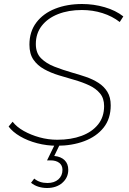

<svg xmlns="http://www.w3.org/2000/svg" viewBox="-20 -724 644 959"><path d="M264 4Q214 4 166 -8.5Q118 -21 80.5 -43Q43 -65 23 -92L43 -116Q63 -90 98.5 -70Q134 -50 177.5 -38Q221 -26 266 -26Q335 -26 387.5 -45.5Q440 -65 470 -102.5Q500 -140 500 -194Q500 -233 479.5 -257.5Q459 -282 426 -297.5Q393 -313 353 -324.5Q313 -336 273.5 -348Q234 -360 200.5 -378.5Q167 -397 147 -426Q127 -455 127 -501Q127 -566 161.5 -611.5Q196 -657 255.5 -680.5Q315 -704 390 -704Q448 -704 503 -688Q558 -672 596 -642L578 -614Q541 -643 492 -658.5Q443 -674 389 -674Q322 -674 270 -653.5Q218 -633 188.5 -595Q159 -557 159 -504Q159 -459 185 -433Q211 -407 252 -391Q293 -375 338 -362Q374 -352 409 -340Q444 -328 472 -310Q500 -292 516.5 -265Q533 -238 533 -198Q533 -131 497.5 -86.5Q462 -42 401 -19Q340 4 264 4ZM215 215Q192 215 171.5 208.5Q151 202 135 189L151 168Q177 190 217 190Q251 190 271.5 172Q292 154 292 124Q292 102 276 89.5Q260 77 232 77H215L255 -5H280L251 55Q284 58 302.5 76Q321 94 321 124Q321 163 291.5 189Q262 215 215 215Z"/></svg>

Font: Montserrat ExtraLight
Style: Italic
Weight: 200
Italic angle: -11.3°
Designer: Julieta Ulanovsky
Foundry: Julieta Ulanovsky
Version: Version 9.000; ttfautohint (v1.8.4.7-5d5b)